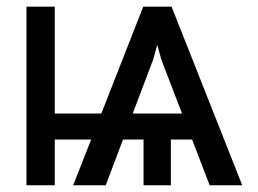

<svg xmlns="http://www.w3.org/2000/svg" viewBox="-20 -550 766 570"><path d="M550.3 -135.7H487.3V0H406.2V-135.7H345.2L293.9 0H197.3L250.5 -135.7H142.6V0H58.6V-530.3H142.6V-212.9H280.8L405.3 -530.3H489.3L699.2 0H602.5ZM520.5 -212.9 459 -373 446.8 -417 434.6 -373 374 -212.9Z"/></svg>

Font: Pretendard Std
Style: Regular
Weight: 400
Designer: Base glyphs from Inter by Rasmus Andersson; Hangeul glyphs from Noto Sans CJK(Source Han Sans) by Jang Soo-young and Kan
Foundry: Kil Hyung-jin
Version: Version 1.309